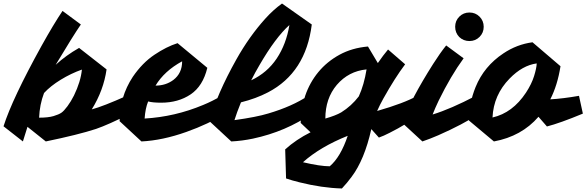

<svg xmlns="http://www.w3.org/2000/svg" viewBox="-106 -776 3329 1090"><path d="M415 -155Q479 -172 613 -232L634 -131Q509 -68 439 -44Q338 -11 154 27L50 -56L24 27L-86 -59Q-36 -216 130 -516Q199 -640 249 -714L353 -637Q309 -573 210 -408Q269 -462 343 -504L499 -382Q482 -263 415 -155ZM116 -108Q168 -108 198 -117Q228 -126 242.5 -136Q257 -146 277 -173Q297 -200 314 -234Q352 -312 359 -381Q297 -359 239 -323.5Q181 -288 144 -248Q119 -182 116 -108Z M809 -193Q762 -193 735 -200Q719 -161 715 -103Q887 -113 1047 -180Q1101 -202 1151 -232L1172 -131Q1079 -72 952 -27Q817 21 697 27L573 -88Q573 -226 648 -340Q702 -419 770.5 -465Q839 -511 902 -531L1071 -391Q1046 -287 976 -240Q906 -193 809 -193ZM777 -290Q835 -290 878 -322Q928 -360 928 -428Q827 -373 777 -290Z M1083 -88Q1126 -243 1236 -439Q1309 -569 1400 -670Q1446 -721 1495 -756L1664 -637Q1630 -364 1416 -252Q1347 -216 1262 -195Q1238 -136 1225 -94Q1349 -111 1418 -132Q1553 -172 1643 -232L1664 -131Q1517 -29 1330 11Q1268 24 1207 27ZM1320 -320Q1411 -363 1465 -444Q1519 -525 1537 -634Q1458 -563 1368 -408Q1342 -364 1320 -320Z M1513 72Q1575 16 1657 -25L1601 -78Q1601 -157 1626.5 -232Q1652 -307 1701 -366.5Q1750 -426 1821 -465Q1892 -504 1983 -512L2039 -418Q2070 -463 2097 -495L2194 -411Q2136 -334 2070 -216Q2050 -180 2035 -146Q2188 -190 2263 -232L2284 -131Q2202 -70 2106 -22Q2071 -4 2045 5L2002 -43Q1963 131 1890 228Q1865 262 1835 294Q1722 291 1594 259Q1553 249 1518 237ZM1741 -103Q1800 -120 1831 -138Q1889 -174 1931 -229Q1961 -295 1975 -382Q1873 -372 1806 -294Q1741 -217 1741 -103ZM1614 145Q1712 168 1766 168Q1828 115 1868 -5Q1711 58 1614 145Z M2501 -566Q2478 -590 2478 -624Q2478 -658 2501.5 -681.5Q2525 -705 2559 -705Q2593 -705 2616.5 -681.5Q2640 -658 2640 -624Q2640 -590 2616.5 -566.5Q2593 -543 2559 -543Q2525 -543 2501 -566ZM2350 -126Q2452 -157 2595 -232L2616 -131Q2519 -68 2382 -8Q2336 12 2292 27L2177 -79Q2226 -213 2353 -413Q2391 -473 2427 -518L2526 -445Q2453 -345 2384 -204Q2364 -162 2350 -126Z M2951 -113Q2855 -2 2698 27L2556 -92Q2556 -188 2594 -282Q2642 -400 2752 -473Q2828 -524 2917 -536L3076 -400Q3059 -292 3018 -212Q3090 -216 3181 -232L3203 -131Q3073 -77 2999 -58ZM2690 -109Q2804 -135 2880 -250Q2912 -299 2926 -344Q2940 -389 2941 -416Q2860 -405 2787 -330Q2696 -237 2690 -109Z"/></svg>

Font: Vampiro One
Style: Regular
Weight: 400
Designer: Riccardo De Franceschi
Foundry: Sorkin Type Co.
Version: Version 1.002